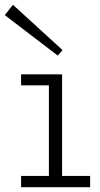

<svg xmlns="http://www.w3.org/2000/svg" viewBox="-56 -781 418 801"><path d="M148 -7V-471H203V-7ZM32 0V-47H320V0ZM32 -425V-471H195V-425ZM185 -549 -36 -718 -2 -761 205 -572Z"/></svg>

Font: BioRhyme Light
Style: Regular
Weight: 300
Designer: Aoife Mooney
Foundry: Aoife Mooney Type
Version: Version 1.600;gftools[0.9.33]